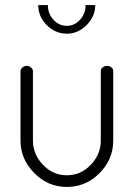

<svg xmlns="http://www.w3.org/2000/svg" viewBox="-20 -732 528 758"><path d="M61 -177V-451Q61 -459 68.5 -465.5Q76 -472 86 -472Q95 -472 102.5 -465.5Q110 -459 110 -451V-177Q110 -123 149.5 -81.5Q189 -40 244 -40Q299 -40 338.5 -81.5Q378 -123 378 -177V-452Q378 -460 385.5 -466Q393 -472 403 -472Q413 -472 420 -466Q427 -460 427 -452V-177Q427 -103 373 -48.5Q319 6 244 6Q169 6 115 -49Q61 -104 61 -177ZM318 -712H356Q356 -667 322 -633Q288 -599 244 -599Q199 -599 165 -632.5Q131 -666 131 -712H169Q169 -678 191 -654Q213 -630 244 -630Q274 -630 296 -654Q318 -678 318 -712Z"/></svg>

Font: Dosis
Style: Light
Weight: 300
Designer: Edgar Tolentino, Pablo Impallari, Igino Marini
Foundry: Edgar Tolentino, Pablo Impallari, Igino Marini
Version: Version 1.007